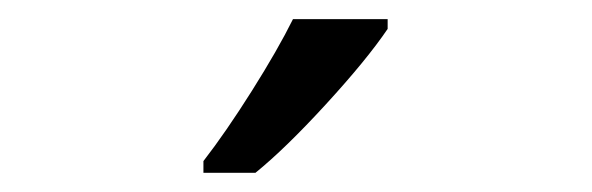

<svg xmlns="http://www.w3.org/2000/svg" viewBox="-20 -786 617 200"><path d="M191.9 -618.2Q215.3 -648.4 242.4 -691.4Q269.5 -734.4 285.2 -766.1H383.8V-755.9Q362.3 -724.1 319.8 -677.7Q277.3 -631.3 246.1 -606H191.9Z"/></svg>

Font: f0_44652 
Style: Regular
Weight: 400
Foundry: Ascender Corporation
Version: Version 1.10